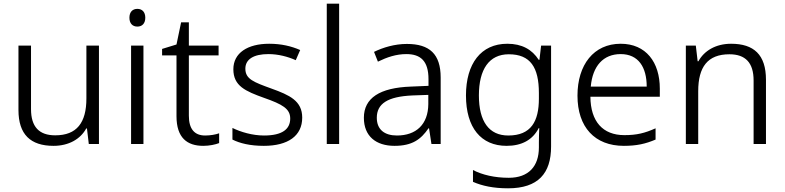

<svg xmlns="http://www.w3.org/2000/svg" viewBox="-20 -780 4251 1040"><path d="M516 -533H448V-247C448 -115 396 -47 279 -47C192 -47 148 -93 148 -189V-533H80V-184C80 -52 145 10 270 10C353 10 416 -27 447 -84H451L461 0H516Z M724 -732C698 -732 681 -715 681 -684C681 -653 698 -636 724 -636C750 -636 767 -653 767 -684C767 -715 750 -732 724 -732ZM757 -533H690V0H757Z M1091 -46C1033 -46 1003 -82 1003 -153V-480H1164V-533H1003V-659H961L936 -539L858 -515V-480H936V-151C936 -33 994 10 1081 10C1114 10 1147 3 1167 -5V-58C1148 -51 1119 -46 1091 -46Z M1617 -143C1617 -234 1548 -265 1451 -300C1355 -335 1309 -351 1309 -408C1309 -459 1354 -487 1434 -487C1487 -487 1540 -473 1582 -454L1606 -509C1558 -530 1503 -543 1438 -543C1321 -543 1244 -493 1244 -405C1244 -314 1310 -286 1410 -250C1510 -215 1552 -191 1552 -138C1552 -81 1510 -46 1410 -46C1347 -46 1284 -65 1239 -87V-24C1279 -4 1334 10 1409 10C1540 10 1617 -44 1617 -143Z M1817 0V-760H1750V0Z M2184 -542C2118 -542 2055 -523 2006 -499L2027 -446C2076 -470 2126 -487 2181 -487C2258 -487 2301 -450 2301 -351V-315L2206 -311C2037 -305 1951 -249 1951 -142C1951 -42 2017 10 2117 10C2213 10 2260 -25 2301 -85H2304L2317 0H2367V-360C2367 -487 2307 -542 2184 -542ZM2214 -263 2300 -266V-216C2299 -106 2234 -46 2130 -46C2063 -46 2021 -78 2021 -142C2021 -218 2079 -257 2214 -263Z M2728 -543C2585 -543 2504 -435 2504 -263C2504 -88 2586 10 2724 10C2806 10 2865 -22 2898 -86H2901C2900 -65 2899 -33 2899 -9V19C2899 120 2844 183 2736 183C2659 183 2592 167 2542 141V205C2592 227 2653 240 2732 240C2895 240 2965 159 2965 14V-533H2911L2902 -456H2898C2862 -512 2807 -543 2728 -543ZM2736 -486C2853 -486 2899 -415 2899 -276V-246C2899 -123 2857 -46 2733 -46C2629 -46 2574 -122 2574 -263C2574 -404 2629 -486 2736 -486Z M3342 -543C3196 -543 3108 -429 3108 -262C3108 -91 3202 10 3359 10C3429 10 3477 -1 3531 -24V-85C3473 -59 3429 -48 3362 -48C3245 -48 3179 -122 3178 -256H3554V-300C3554 -443 3479 -543 3342 -543ZM3342 -487C3438 -487 3483 -416 3483 -311H3180C3190 -423 3248 -487 3342 -487Z M3940 -543C3857 -543 3794 -505 3763 -448H3759L3749 -533H3695V0H3762V-286C3762 -417 3813 -486 3931 -486C4018 -486 4062 -440 4062 -344V0H4129V-348C4129 -484 4063 -543 3940 -543Z"/></svg>

Font: Noto Sans Thaana Light
Style: Regular
Weight: 300
Designer: David Williams
Foundry: Google Inc.
Version: Version 3.001